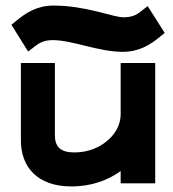

<svg xmlns="http://www.w3.org/2000/svg" viewBox="-20 -658 620 689"><path d="M172 -638C113 -638 73 -612 38 -583L21 -569L81 -473L103 -490C123 -506 140 -514 170 -514C239 -514 334 -472 420 -472C479 -472 519 -497 554 -526L571 -540L510 -636L488 -619C468 -603 453 -596 422 -596C386 -596 289 -638 172 -638ZM55 -154C55 -60 113 11 236 11C310 11 368 -12 413 -44V0H537V-432H413V-249C413 -206 390 -172 360 -149C334 -128 296 -111 246 -111C198 -111 177 -131 177 -172V-432H55Z"/></svg>

Font: Charger
Style: Hemi
Weight: 900
Designer: Jasper
Foundry: Cannot Into Space Fonts
Version: Version 0.99